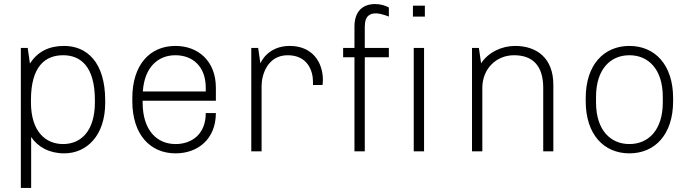

<svg xmlns="http://www.w3.org/2000/svg" viewBox="-20 -748 3437 949"><path d="M128 -434 117 -511H83V181H134V-71C167 -21 225 10 297 10C409 10 500 -78 500 -240V-251C500 -441 409 -521 297 -521C222 -521 166 -493 128 -434ZM133 -242V-254C133 -423 206 -475 292 -475C379 -475 449 -419 449 -253V-242C449 -99 379 -36 292 -36C205 -36 133 -98 133 -242Z M1047 -189H997C997 -84 927 -36 848 -36C756 -36 685 -103 685 -242V-250H1047V-314C1047 -447 959 -521 847 -521C721 -521 634 -428 634 -263V-248C634 -83 722 10 848 10C958 10 1047 -61 1047 -189ZM847 -475C929 -475 997 -423 997 -314V-296H686C694 -416 761 -475 847 -475Z M1527 -328H1574C1574 -328 1576 -338 1576 -352C1576 -442 1523 -521 1412 -521C1301 -521 1267 -435 1267 -435L1256 -511H1222V0H1273V-324C1273 -379 1303 -475 1402 -475C1501 -475 1527 -397 1527 -344Z M1902 -666V-711C1885 -721 1859 -728 1834 -728C1775 -728 1732 -694 1732 -617V-511H1676V-465H1732V0H1783V-465H1902V-511H1783V-615C1783 -674 1812 -682 1840 -682C1855 -682 1886 -673 1902 -666ZM2021 -720V-666H2080V-720ZM2025 0H2076V-511H2025Z M2665 0H2715V-329C2715 -462 2632 -521 2526 -521C2459 -521 2393 -489 2358 -435L2347 -511H2313V0H2364V-314C2364 -406 2431 -475 2521 -475C2611 -475 2665 -425 2665 -314Z M3091 10C3217 10 3307 -83 3307 -248V-263C3307 -428 3217 -521 3091 -521C2965 -521 2875 -428 2875 -263V-248C2875 -83 2965 10 3091 10ZM3091 -36C2999 -36 2926 -103 2926 -242V-269C2926 -408 2999 -475 3091 -475C3183 -475 3256 -408 3256 -269V-242C3256 -103 3183 -36 3091 -36Z"/></svg>

Font: Chivo Light
Style: Regular
Weight: 300
Designer: Hector Gatti
Foundry: Omnibus-Type
Version: Version 1.003;PS 001.003;hotconv 1.0.70;makeotf.lib2.5.58329